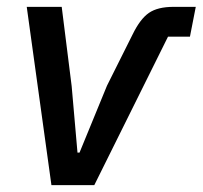

<svg xmlns="http://www.w3.org/2000/svg" viewBox="-20 -540 591 560"><path d="M255 0H130L58 -520H160L189 -289L206 -95H212L292 -290L367 -440Q389 -485 414.5 -502.5Q440 -520 486 -520H551L534 -433H470Z"/></svg>

Font: IBM Plex Sans Medium
Style: Italic
Weight: 500
Italic angle: -11.31°
Designer: Mike Abbink, Paul van der Laan, Pieter van Rosmalen
Foundry: Bold Monday
Version: Version 3.201